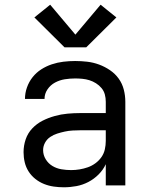

<svg xmlns="http://www.w3.org/2000/svg" viewBox="-20 -787 640 815"><path d="M251 8Q230 8 208.5 5Q187 2 167 -6Q147 -14 130 -27.5Q113 -41 101.5 -59Q90 -77 85 -98Q80 -119 80 -141Q80 -169 89 -195.5Q98 -222 117 -242Q136 -262 160.5 -274.5Q185 -287 212 -294.5Q239 -302 266.5 -304.5Q294 -307 321 -307H429V-355Q429 -371 425 -386Q421 -401 411 -413Q401 -425 387.5 -433.5Q374 -442 359.5 -446.5Q345 -451 329.5 -452.5Q314 -454 299 -454Q277 -454 255 -450.5Q233 -447 213.5 -436.5Q194 -426 181.5 -407.5Q169 -389 169 -367Q169 -367 169 -367Q169 -367 169 -367H86Q86 -367 86 -367Q86 -367 86 -367Q86 -392 94.5 -416Q103 -440 118.5 -459.5Q134 -479 155 -492.5Q176 -506 200 -514Q224 -522 249 -525Q274 -528 299 -528Q325 -528 350.5 -525Q376 -522 400.5 -513Q425 -504 447 -489Q469 -474 484 -453Q499 -432 505.5 -406.5Q512 -381 512 -355V0H429V-90Q418 -66 398.5 -46.5Q379 -27 355 -14.5Q331 -2 304.5 3Q278 8 251 8ZM282 -65Q300 -65 318 -68Q336 -71 353 -77Q370 -83 385 -94Q400 -105 410.5 -120Q421 -135 425 -153Q429 -171 429 -189V-234H321Q305 -234 288 -233Q271 -232 255 -228.5Q239 -225 223 -220Q207 -215 193 -205.5Q179 -196 171 -181Q163 -166 163 -150Q163 -129 174 -111Q185 -93 202.5 -82.5Q220 -72 240.5 -68.5Q261 -65 282 -65ZM346 -586H254L126 -713L193 -767L300 -640L407 -767L474 -713Z"/></svg>

Font: Zed Sans Extended
Style: Regular
Weight: 400
Width: 7
Designer: Belleve Invis
Foundry: Belleve Invis
Version: Version 1.0.0; ttfautohint (v1.8.4)